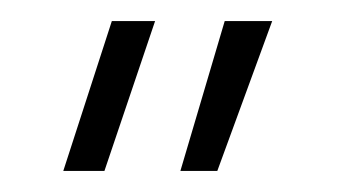

<svg xmlns="http://www.w3.org/2000/svg" viewBox="-20 -505 342 182"><path d="M40 -343 86 -485H127L79 -343ZM151 -343 193 -485H238L186 -343Z"/></svg>

Font: Genos
Style: Italic
Weight: 400
Italic angle: -8°
Version: Version 1.010